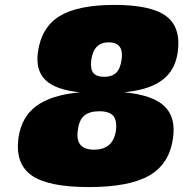

<svg xmlns="http://www.w3.org/2000/svg" viewBox="-20 -740 745 780"><path d="M134 -528Q148 -629 222 -674.5Q296 -720 445 -720Q594 -720 655 -674.5Q716 -629 702 -528Q695 -479 670 -445.5Q645 -412 599.5 -392Q554 -372 485 -365Q600 -354 647.5 -309Q695 -264 683 -180Q669 -75 587.5 -27.5Q506 20 341 20Q176 20 108.5 -27.5Q41 -75 55 -180Q67 -264 127 -309Q187 -354 305 -365Q206 -375 165 -414.5Q124 -454 134 -528ZM296 -210Q285 -132 362 -132Q440 -132 451 -210Q456 -251 440 -269.5Q424 -288 383.5 -288Q343 -288 322 -270Q301 -252 296 -210ZM422 -568Q361 -568 351 -498Q346 -461 358.5 -444.5Q371 -428 403 -428Q435 -428 452 -444.5Q469 -461 474 -498Q484 -568 422 -568Z"/></svg>

Font: Fivo Sans Modern ExtBlk
Style: Regular
Weight: 900
Designer: Alexander Slobzheninov
Foundry: Alexander Slobzheninov
Version: 1.0